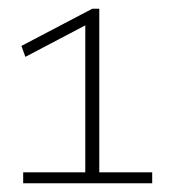

<svg xmlns="http://www.w3.org/2000/svg" viewBox="-20 -789 397 439"><path d="M33 -370V-395H175V-731L38 -659L29 -684L191 -769H207V-395H328V-370Z"/></svg>

Font: Georama ExtraCondensed Thin ExtraLight
Style: Regular
Weight: 250
Version: Version 1.001